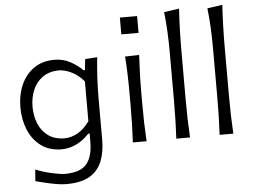

<svg xmlns="http://www.w3.org/2000/svg" viewBox="-62 -855 1525 1150"><g transform="rotate(-5 700.5 -280.0)"><path d="M292 213.9Q263.2 213.9 228.5 207.8Q193.8 201.7 161.6 193.8Q129.4 186 107.4 180.2L112.8 110.8Q166.5 131.8 216.3 142.1Q266.1 152.3 286.6 152.3Q380.4 152.3 418.2 107.7Q456.1 63 456.1 -26.9V-75.7H447.8Q411.1 -36.1 368.4 -16.1Q325.7 3.9 282.7 3.9Q207.5 3.9 157.2 -33.9Q106.9 -71.8 81.8 -133.3Q56.6 -194.8 56.6 -266.6Q56.6 -342.8 83.5 -403.3Q110.4 -463.9 161.1 -499Q211.9 -534.2 283.7 -534.2Q336.9 -534.2 379.9 -510.5Q422.9 -486.8 453.1 -456.5H461.4L468.3 -522.5L541 -527.3Q534.7 -466.3 531.2 -404.3Q527.8 -342.3 527.8 -283.7V-31.7Q527.8 42 505.6 97.4Q483.4 152.8 431.9 183.3Q380.4 213.9 292 213.9ZM302.2 -60.1Q391.1 -61 455.1 -149.9V-389.2Q422.9 -427.7 382.1 -448Q341.3 -468.3 303.7 -468.8Q245.6 -467.3 206.8 -439.5Q168 -411.6 148.7 -366Q129.4 -320.3 129.4 -264.6Q129.4 -211.4 147.7 -165.3Q166 -119.1 204.3 -90.3Q242.7 -61.5 302.2 -60.1Z M697 -751.8H800.6V-650.8H697ZM709.5 0Q712.4 -57.6 713.9 -111.1Q715.3 -164.6 715.3 -228.5V-280.8Q715.3 -348.6 713.6 -403.8Q711.9 -459 708 -516.6L792.5 -519Q789.1 -460.9 787.4 -405Q785.6 -349.1 785.6 -280.8V-228.5Q785.6 -164.6 787.1 -111.1Q788.6 -57.6 792 0Z M970.7 0Q973.6 -57.6 975.1 -111.1Q976.6 -164.6 976.6 -228.5V-515.1Q976.6 -581.1 973.6 -642.1Q970.7 -703.1 963.9 -761.2L1054.7 -774.4Q1050.8 -710.9 1048.8 -647.2Q1046.9 -583.5 1046.9 -515.1V-228.5Q1046.9 -164.6 1048.3 -111.1Q1049.8 -57.6 1053.2 0Z M1231 0Q1233.9 -57.6 1235.4 -111.1Q1236.8 -164.6 1236.8 -228.5V-515.1Q1236.8 -581.1 1233.9 -642.1Q1231 -703.1 1224.1 -761.2L1314.9 -774.4Q1311 -710.9 1309.1 -647.2Q1307.1 -583.5 1307.1 -515.1V-228.5Q1307.1 -164.6 1308.6 -111.1Q1310.1 -57.6 1313.5 0Z"/></g></svg>

Font: Pinar-DS3-FD Regular
Style: Regular
Weight: 400
Designer: Amin Abedi
Version: Version 3.000